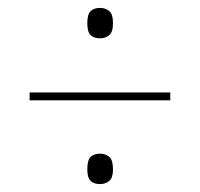

<svg xmlns="http://www.w3.org/2000/svg" viewBox="-20 -602 505 486"><path d="M233 -505Q218 -505 209.5 -513Q201 -521 201 -543Q201 -566 209.5 -574Q218 -582 233 -582Q247 -582 256.5 -574Q266 -566 266 -543Q266 -521 256.5 -513Q247 -505 233 -505ZM55 -348V-368H411V-348ZM233 -136Q218 -136 209.5 -144Q201 -152 201 -173Q201 -197 209.5 -205Q218 -213 233 -213Q247 -213 256.5 -205Q266 -197 266 -173Q266 -152 256.5 -144Q247 -136 233 -136Z"/></svg>

Font: Noto Serif Display Condensed SemiBold
Style: Regular
Weight: 600
Width: 3
Designer: Monotype Design Team
Foundry: Monotype Imaging Inc.
Version: Version 2.009